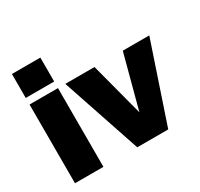

<svg xmlns="http://www.w3.org/2000/svg" viewBox="-153 -921 1155 1111"><g transform="rotate(-30 424.5 -365.0)"><path d="M48 0V-526H238V0ZM48 -570V-730H238V-570Z M464 0 287 -526H482L576 -169L671 -526H848L671 0Z"/></g></svg>

Font: Raleway Thin Black
Style: Regular
Weight: 900
Version: Version 4.026